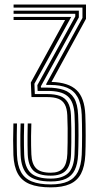

<svg xmlns="http://www.w3.org/2000/svg" viewBox="-20 -820 437 848"><path d="M204.2 7.5Q147.2 7.5 111.6 -7Q76 -21.5 58.8 -52.9Q41.5 -84.2 39.2 -135Q38 -165.5 38 -200.8Q38 -236 39.2 -274.8H55Q54.5 -247.8 54.1 -223.4Q53.8 -199 54.1 -177Q54.5 -155 55 -135.5Q57 -89.2 72.6 -60.5Q88.2 -31.8 120.6 -18.6Q153 -5.5 204.2 -5.5Q250.5 -5.5 279.9 -18.8Q309.2 -32 323.9 -60.8Q338.5 -89.5 341 -136.5Q341.8 -151.8 342.1 -174.4Q342.5 -197 342.5 -222.2Q342.5 -247.5 342.1 -271.2Q341.8 -295 341 -313Q338.8 -363.2 322.2 -392Q305.8 -420.8 275.8 -432.8Q245.8 -444.8 203 -444.8H184.2V-449.2L344.2 -740.8V-786.5H40V-800H359.8V-736.8L207.5 -458.2Q282.5 -456 318 -422.2Q353.5 -388.5 356.8 -313.5Q357.8 -294.5 358 -270.4Q358.2 -246.2 358.4 -221.2Q358.5 -196.2 358 -173.8Q357.5 -151.2 356.8 -135.8Q354.2 -84.2 337.8 -52.9Q321.2 -21.5 288.5 -7Q255.8 7.5 204.2 7.5ZM204.2 -44.2Q150.5 -44.2 127.6 -66.5Q104.8 -88.8 102.5 -137.5Q102 -158 101.6 -178.8Q101.2 -199.5 101.6 -222.9Q102 -246.2 102.5 -274.8H118.5Q117.5 -243 117.2 -219Q117 -195 117.4 -175.6Q117.8 -156.2 118.5 -138.2Q120.2 -96.2 139.4 -76.8Q158.5 -57.2 204.2 -57.2Q240.8 -57.2 258.2 -76.6Q275.8 -96 277.5 -141Q278.2 -159 278.6 -189.9Q279 -220.8 278.8 -253.8Q278.5 -286.8 277.2 -311Q275.8 -341.8 265.9 -359.2Q256 -376.8 237.1 -384Q218.2 -391.2 189 -391.2H119L116.2 -455.5L267.5 -731.8H40V-745.2H294.5L132 -450.2L133.8 -404.5H189Q221.5 -404.5 244.1 -396.5Q266.8 -388.5 279.2 -368.1Q291.8 -347.8 293.5 -311Q294.8 -285.5 295 -253.2Q295.2 -221 295 -190.1Q294.8 -159.2 293.8 -138.8Q292 -88.5 270.8 -66.4Q249.5 -44.2 204.2 -44.2ZM204.2 -18.5Q133.5 -18.5 103.5 -46.6Q73.5 -74.8 71 -136.2Q70.2 -156.8 69.9 -178.8Q69.5 -200.8 69.9 -224.6Q70.2 -248.5 71 -274.8H86.8Q85.8 -243.2 85.6 -219.1Q85.5 -195 85.8 -175.2Q86 -155.5 86.8 -136.8Q89 -80.8 116.1 -56Q143.2 -31.2 204.2 -31.2Q255 -31.2 280.8 -55Q306.5 -78.8 309.2 -138.2Q310 -154.5 310.4 -177.1Q310.8 -199.8 310.8 -224.4Q310.8 -249 310.5 -271.9Q310.2 -294.8 309.2 -311.8Q307.8 -341.8 300.4 -362.2Q293 -382.8 278.6 -395.1Q264.2 -407.5 242 -413Q219.8 -418.5 189 -418.5H146.2L145 -444L312.5 -747.2V-759H40V-772.8H328.2V-743.2L160.5 -438.8L161 -433H188.8Q231.8 -433 261.4 -422.9Q291 -412.8 307 -386.8Q323 -360.8 325 -312.2Q326 -293.8 326.4 -270.2Q326.8 -246.8 326.8 -222.2Q326.8 -197.8 326.2 -175.5Q325.8 -153.2 325 -137.2Q323 -95.2 310.1 -69Q297.2 -42.8 271.4 -30.6Q245.5 -18.5 204.2 -18.5Z"/></svg>

Font: Big Shoulders Inline Text Thin
Style: Regular
Weight: 400
Version: Version 2.002